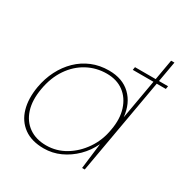

<svg xmlns="http://www.w3.org/2000/svg" viewBox="-168 -857 970 1006"><g transform="rotate(30 317.0 -354.0)"><path d="M431 -578 434 -596H634L631 -578ZM232 12Q158 12 111.5 -22Q65 -56 48 -115Q31 -174 44 -250Q54 -307 78.5 -355Q103 -403 139.5 -438.5Q176 -474 223 -493.5Q270 -513 326 -513Q408 -513 457 -466Q506 -419 514 -339L581 -720H601L474 0H458L477 -155Q454 -106 416 -68.5Q378 -31 331 -9.5Q284 12 232 12ZM235 -8Q297 -8 350.5 -40Q404 -72 441.5 -127Q479 -182 490 -251Q503 -321 485.5 -376Q468 -431 426.5 -462Q385 -493 324 -493Q261 -493 207 -464Q153 -435 116 -380.5Q79 -326 66 -251Q53 -177 70.5 -122.5Q88 -68 130.5 -38Q173 -8 235 -8Z"/></g></svg>

Font: DM Sans 17pt Thin
Style: Italic
Weight: 250
Italic angle: -10°
Version: Version 4.004;gftools[0.9.30]